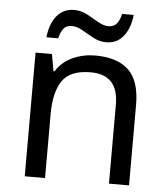

<svg xmlns="http://www.w3.org/2000/svg" viewBox="-53 -782 723 829"><g transform="rotate(5 309.0 -367.5)"><path d="M343 -546Q439 -546 488 -499.5Q537 -453 537 -349V0H450V-343Q450 -472 330 -472Q241 -472 207 -422Q173 -372 173 -278V0H85V-536H156L169 -463H174Q200 -505 246 -525.5Q292 -546 343 -546ZM126 -606Q132 -665 160.5 -699.5Q189 -734 236 -734Q266 -734 292.5 -719.5Q319 -705 343 -691Q367 -677 388 -677Q411 -677 423.5 -691.5Q436 -706 443 -735H493Q487 -677 459 -642Q431 -607 384 -607Q356 -607 329.5 -621Q303 -635 278.5 -649.5Q254 -664 232 -664Q208 -664 196 -649.5Q184 -635 177 -606Z"/></g></svg>

Font: Noto Sans Sogdian
Style: Regular
Weight: 400
Designer: Monotype Design Team
Foundry: Monotype Imaging Inc.
Version: Version 2.002; ttfautohint (v1.8.4.7-5d5b)